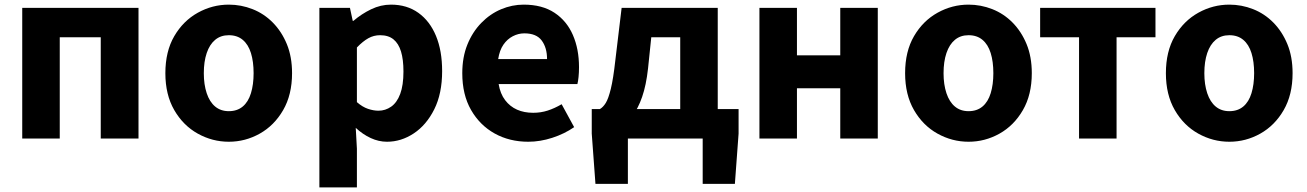

<svg xmlns="http://www.w3.org/2000/svg" viewBox="-20 -598 5643 829"><path d="M76 0V-564H578V0H415V-437H238V0Z M968 14Q897 14 834 -21Q771 -56 732.5 -122.5Q694 -189 694 -282Q694 -376 732.5 -442Q771 -508 834 -543Q897 -578 968 -578Q1021 -578 1070.5 -558.5Q1120 -539 1158 -500.5Q1196 -462 1218.5 -407.5Q1241 -353 1241 -282Q1241 -189 1202.5 -122.5Q1164 -56 1101.5 -21Q1039 14 968 14ZM968 -118Q1004 -118 1028 -138Q1052 -158 1063.5 -195.5Q1075 -233 1075 -282Q1075 -332 1063.5 -369Q1052 -406 1028 -426Q1004 -446 968 -446Q933 -446 909 -426Q885 -406 872.5 -369Q860 -332 860 -282Q860 -233 872.5 -195.5Q885 -158 909 -138Q933 -118 968 -118Z M1359 211V-564H1491L1503 -508H1506Q1541 -538 1582.5 -558Q1624 -578 1668 -578Q1737 -578 1786.5 -542.5Q1836 -507 1862.5 -443Q1889 -379 1889 -291Q1889 -194 1855 -126Q1821 -58 1766.5 -22Q1712 14 1651 14Q1615 14 1580.5 -2Q1546 -18 1516 -46L1521 44V211ZM1614 -120Q1644 -120 1669 -137.5Q1694 -155 1708 -192.5Q1722 -230 1722 -289Q1722 -341 1711.5 -375.5Q1701 -410 1679 -428Q1657 -446 1621 -446Q1594 -446 1570.5 -433Q1547 -420 1521 -393V-157Q1545 -136 1569 -128Q1593 -120 1614 -120Z M2261 14Q2180 14 2116 -21.5Q2052 -57 2014 -123Q1976 -189 1976 -282Q1976 -351 1998 -405.5Q2020 -460 2058 -499Q2096 -538 2143.5 -558Q2191 -578 2241 -578Q2321 -578 2374 -543Q2427 -508 2453.5 -447Q2480 -386 2480 -308Q2480 -285 2478 -265.5Q2476 -246 2473 -235H2133Q2140 -193 2161 -165.5Q2182 -138 2212.5 -124.5Q2243 -111 2282 -111Q2315 -111 2344.5 -120.5Q2374 -130 2405 -148L2459 -49Q2417 -20 2364.5 -3Q2312 14 2261 14ZM2131 -343H2342Q2342 -392 2319 -423Q2296 -454 2244 -454Q2218 -454 2194 -441.5Q2170 -429 2153.5 -405Q2137 -381 2131 -343Z M2691 0V196H2551L2535 -21V-127H3169V-21L3153 196H3014V0ZM2917 -48V-437H2792L2778 -302Q2770 -230 2752.5 -179.5Q2735 -129 2710 -97Q2685 -65 2653.5 -50Q2622 -35 2585 -33L2570 -127Q2584 -135 2595.5 -153.5Q2607 -172 2617.5 -215Q2628 -258 2637 -339L2664 -564H3079V-48Z M3259 0V-564H3421V-359H3608V-564H3770V0H3608V-217H3421V0Z M4162 14Q4091 14 4028 -21Q3965 -56 3926.5 -122.5Q3888 -189 3888 -282Q3888 -376 3926.5 -442Q3965 -508 4028 -543Q4091 -578 4162 -578Q4215 -578 4264.5 -558.5Q4314 -539 4352 -500.5Q4390 -462 4412.5 -407.5Q4435 -353 4435 -282Q4435 -189 4396.5 -122.5Q4358 -56 4295.5 -21Q4233 14 4162 14ZM4162 -118Q4198 -118 4222 -138Q4246 -158 4257.5 -195.5Q4269 -233 4269 -282Q4269 -332 4257.5 -369Q4246 -406 4222 -426Q4198 -446 4162 -446Q4127 -446 4103 -426Q4079 -406 4066.5 -369Q4054 -332 4054 -282Q4054 -233 4066.5 -195.5Q4079 -158 4103 -138Q4127 -118 4162 -118Z M4639 0V-437H4471V-564H4969V-437H4801V0Z M5288 14Q5217 14 5154 -21Q5091 -56 5052.5 -122.5Q5014 -189 5014 -282Q5014 -376 5052.5 -442Q5091 -508 5154 -543Q5217 -578 5288 -578Q5341 -578 5390.5 -558.5Q5440 -539 5478 -500.5Q5516 -462 5538.5 -407.5Q5561 -353 5561 -282Q5561 -189 5522.5 -122.5Q5484 -56 5421.5 -21Q5359 14 5288 14ZM5288 -118Q5324 -118 5348 -138Q5372 -158 5383.5 -195.5Q5395 -233 5395 -282Q5395 -332 5383.5 -369Q5372 -406 5348 -426Q5324 -446 5288 -446Q5253 -446 5229 -426Q5205 -406 5192.5 -369Q5180 -332 5180 -282Q5180 -233 5192.5 -195.5Q5205 -158 5229 -138Q5253 -118 5288 -118Z"/></svg>

Font: Noto Sans SC ExtraBold
Style: Regular
Weight: 800
Designer: Ryoko NISHIZUKA 西塚涼子 (kana, bopomofo & ideographs); Paul D. Hunt (Latin, Greek & Cyrillic); Sandoll Communications 산돌커뮤니
Foundry: Adobe
Version: Version 2.004-H2;hotconv 1.0.118;makeotfexe 2.5.65603